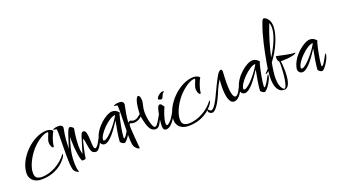

<svg xmlns="http://www.w3.org/2000/svg" viewBox="-67 -1303 3407 1939"><g transform="rotate(-20 1637.0 -333.5)"><path d="M143 20C293 20 382 -58 422 -120C427 -127 431 -141 431 -148C431 -151 430 -152 429 -152C429 -152 427 -152 426 -149C366 -65 255 -3 156 -3C137 -3 120 -7 105 -16C90 -25 82 -44 82 -73C82 -148 141 -256 209 -322C277 -387 329 -408 357 -408C361 -408 367 -409 367 -404C367 -391 337 -341 337 -306C337 -269 354 -245 363 -245C368 -245 372 -249 373 -256C373 -295 407 -382 418 -393C419 -394 420 -396 420 -398C420 -411 393 -428 356 -428C202 -428 20 -246 20 -87C20 -27 66 20 143 20Z M520 75C523 75 524 74 524 71C524 69 524 67 523 66C514 46 510 7 510 -34C510 -135 539 -226 560 -287C559 -276 559 -264 559 -249C559 -158 577 -19 597 -19C618 -19 634 -19 634 -35C634 -50 668 -220 678 -220C690 -220 692 -93 719 -69C728 -60 741 -55 757 -55C794 -55 828 -136 856 -203C858 -209 859 -213 859 -216C859 -219 858 -221 856 -221C848 -221 833 -191 815 -156C797 -121 777 -91 760 -91C723 -91 762 -293 704 -293C688 -293 682 -285 671 -253C661 -221 620 -92 620 -83C611 -103 608 -137 608 -174C608 -233 617 -300 626 -349V-351C626 -371 591 -380 588 -381C579 -380 566 -366 545 -298C518 -217 508 -181 507 -177C509 -264 512 -308 528 -387C529 -391 529 -395 529 -399C529 -410 521 -429 482 -429C443 -429 422 -415 422 -412C420 -412 457 -407 460 -404C463 -385 462 -360 462 -331C462 -271 460 -196 460 -128C460 -64 462 -6 471 27C474 40 482 51 494 61C506 70 515 75 520 75Z M1056 -40C1080 -40 1149 -144 1149 -189C1149 -194 1148 -197 1146 -197C1140 -197 1090 -85 1068 -85C1066 -85 1065 -89 1065 -96C1065 -138 1090 -272 1108 -334C1112 -337 1114 -341 1114 -344C1114 -347 1113 -349 1111 -351C1091 -374 1069 -383 1045 -383C982 -383 846 -279 822 -158C821 -153 820 -148 820 -145C820 -120 837 -97 865 -97C922 -97 998 -209 1047 -285C1036 -228 1014 -110 1014 -67C1021 -54 1041 -40 1056 -40ZM873 -134C866 -134 862 -137 862 -144C862 -204 996 -339 1062 -339C1039 -286 921 -134 873 -134Z M1176 62C1181 62 1183 60 1183 55C1183 53 1183 51 1182 50C1181 49 1180 40 1179 24C1175 -22 1167 -114 1165 -165C1165 -170 1165 -176 1166 -184C1166 -199 1171 -207 1177 -207C1179 -207 1181 -206 1184 -205C1193 -201 1204 -199 1215 -199C1250 -199 1287 -217 1300 -238C1308 -190 1324 -111 1354 -83C1369 -70 1385 -63 1400 -63C1440 -63 1456 -105 1489 -180C1491 -186 1492 -190 1492 -193C1492 -196 1491 -198 1489 -198C1473 -198 1435 -88 1401 -88C1374 -88 1351 -197 1351 -264C1351 -315 1369 -351 1369 -382C1369 -421 1358 -440 1346 -440C1323 -440 1302 -370 1299 -262C1289 -255 1279 -247 1268 -238C1257 -228 1240 -223 1217 -222C1208 -222 1193 -233 1184 -233C1182 -233 1181 -232 1179 -232C1168 -229 1166 -222 1161 -218C1166 -293 1177 -346 1189 -401C1190 -404 1190 -408 1190 -411C1190 -423 1181 -445 1141 -445C1102 -445 1081 -431 1081 -428C1079 -428 1116 -423 1119 -420C1120 -404 1121 -382 1121 -358C1121 -287 1116 -182 1116 -105C1116 -57 1119 -17 1124 6C1133 39 1163 62 1176 62Z M1554 -327C1579 -327 1574 -367 1597 -384C1603 -388 1606 -391 1606 -394C1606 -397 1603 -399 1597 -399C1564 -399 1525 -361 1525 -343C1525 -340 1526 -337 1529 -335C1537 -331 1546 -327 1554 -327ZM1500 -25C1568 -25 1624 -149 1640 -191C1643 -200 1645 -206 1645 -211C1645 -215 1644 -217 1641 -217C1635 -217 1629 -208 1623 -190C1616 -172 1602 -146 1579 -112C1573 -102 1540 -63 1523 -63C1516 -63 1512 -71 1512 -87C1512 -133 1546 -221 1560 -246C1557 -251 1552 -258 1545 -269C1538 -280 1529 -285 1520 -285C1497 -285 1484 -227 1472 -136C1468 -111 1467 -91 1467 -74C1467 -41 1475 -25 1500 -25Z M1722 20C1872 20 1961 -58 2001 -120C2006 -127 2010 -141 2010 -148C2010 -151 2009 -152 2008 -152C2008 -152 2006 -152 2005 -149C1945 -65 1834 -3 1735 -3C1716 -3 1699 -7 1684 -16C1669 -25 1661 -44 1661 -73C1661 -148 1720 -256 1788 -322C1856 -387 1908 -408 1936 -408C1940 -408 1946 -409 1946 -404C1946 -391 1916 -341 1916 -306C1916 -269 1933 -245 1942 -245C1947 -245 1951 -249 1952 -256C1952 -295 1986 -382 1997 -393C1998 -394 1999 -396 1999 -398C1999 -411 1972 -428 1935 -428C1781 -428 1599 -246 1599 -87C1599 -27 1645 20 1722 20Z M1994 -24C2030 -24 2077 -102 2107 -173C2141 -258 2157 -281 2178 -315C2175 -291 2173 -260 2173 -225C2173 -145 2186 -55 2240 -55C2300 -55 2341 -144 2365 -209C2366 -214 2367 -218 2367 -219C2367 -222 2366 -223 2364 -223C2359 -223 2354 -219 2351 -212C2348 -204 2339 -187 2325 -161C2319 -148 2294 -98 2271 -98C2239 -98 2230 -180 2230 -254C2230 -309 2235 -361 2235 -377C2235 -394 2230 -403 2221 -403C2212 -403 2196 -392 2181 -368C2155 -326 2106 -223 2093 -195C2059 -120 2020 -50 1992 -50C1983 -50 1971 -61 1963 -69C1961 -71 1960 -72 1959 -72C1956 -72 1954 -66 1954 -56C1954 -39 1975 -24 1994 -24Z M2563 -40C2587 -40 2656 -144 2656 -189C2656 -194 2655 -197 2653 -197C2647 -197 2597 -85 2575 -85C2573 -85 2572 -89 2572 -96C2572 -138 2597 -272 2615 -334C2619 -337 2621 -341 2621 -344C2621 -347 2620 -349 2618 -351C2598 -374 2576 -383 2552 -383C2489 -383 2353 -279 2329 -158C2328 -153 2327 -148 2327 -145C2327 -120 2344 -97 2372 -97C2429 -97 2505 -209 2554 -285C2543 -228 2521 -110 2521 -67C2528 -54 2548 -40 2563 -40ZM2380 -134C2373 -134 2369 -137 2369 -144C2369 -204 2503 -339 2569 -339C2546 -286 2428 -134 2380 -134Z M2757 7C2816 7 2828 -87 2828 -167C2828 -215 2825 -252 2821 -277C2825 -277 2828 -276 2832 -276C2836 -276 2844 -277 2857 -277C2906 -277 2966 -288 2980 -298C2985 -301 2988 -305 2988 -308C2988 -309 2987 -310 2985 -310C2984 -310 2981 -308 2976 -308C2947 -308 2841 -329 2803 -339C2802 -339 2802 -339 2802 -340C2801 -340 2801 -340 2801 -340C2801 -340 2801 -340 2801 -340C2801 -340 2801 -340 2801 -340C2801 -340 2801 -340 2801 -340C2801 -340 2801 -340 2801 -340H2800C2799 -340 2798 -340 2797 -341H2795C2791 -341 2789 -335 2789 -322C2789 -301 2794 -288 2804 -282C2806 -272 2807 -257 2807 -238C2807 -156 2791 -3 2760 -3C2750 -3 2711 -35 2711 -130C2711 -173 2718 -228 2731 -296C2808 -395 2872 -536 2872 -633C2872 -667 2864 -694 2848 -714H2847C2839 -727 2821 -742 2806 -742C2793 -742 2787 -726 2778 -703C2732 -582 2701 -425 2681 -312L2671 -251C2659 -236 2647 -224 2635 -213C2634 -212 2633 -211 2633 -210C2633 -208 2635 -207 2640 -207C2645 -207 2648 -208 2651 -211C2658 -216 2663 -221 2668 -226C2665 -201 2663 -173 2663 -148C2663 -70 2685 7 2757 7ZM2741 -344C2766 -456 2803 -581 2843 -678C2850 -665 2853 -647 2853 -628C2853 -551 2802 -436 2741 -344Z M3181 -40C3205 -40 3274 -144 3274 -189C3274 -194 3273 -197 3271 -197C3265 -197 3215 -85 3193 -85C3191 -85 3190 -89 3190 -96C3190 -138 3215 -272 3233 -334C3237 -337 3239 -341 3239 -344C3239 -347 3238 -349 3236 -351C3216 -374 3194 -383 3170 -383C3107 -383 2971 -279 2947 -158C2946 -153 2945 -148 2945 -145C2945 -120 2962 -97 2990 -97C3047 -97 3123 -209 3172 -285C3161 -228 3139 -110 3139 -67C3146 -54 3166 -40 3181 -40ZM2998 -134C2991 -134 2987 -137 2987 -144C2987 -204 3121 -339 3187 -339C3164 -286 3046 -134 2998 -134Z"/></g></svg>

Font: Comforter
Style: Regular
Weight: 400
Designer: Robert E. Leuschke
Foundry: Robert E. Leuschke
Version: Version 1.013; ttfautohint (v1.8.3)